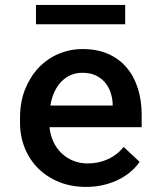

<svg xmlns="http://www.w3.org/2000/svg" viewBox="-20 -733 640 763"><path d="M321.8 9.8Q263.2 9.8 214.8 -9.8Q166.5 -29.3 132.1 -63.5Q97.7 -97.7 78.6 -144.3Q59.6 -190.9 59.6 -245.1V-265.1Q59.6 -328.1 79.8 -378.4Q100.1 -428.7 134 -464.4Q168 -500 213.1 -519Q258.3 -538.1 308.1 -538.1Q365.7 -538.1 409.7 -518.8Q453.6 -499.5 483.2 -464.6Q512.7 -429.7 527.8 -381.8Q543 -334 543 -276.9V-227.5H176.8Q179.7 -196.8 191.9 -170.4Q204.1 -144 223.9 -124.8Q243.7 -105.5 270.3 -94.5Q296.9 -83.5 328.6 -83.5Q373 -83.5 410.4 -101.1Q447.8 -118.7 471.2 -149.4L534.7 -89.8Q522 -70.8 502 -53Q481.9 -35.2 455.1 -21.2Q428.2 -7.3 394.8 1.2Q361.3 9.8 321.8 9.8ZM307.6 -443.8Q283.2 -443.8 262.2 -435.1Q241.2 -426.3 224.6 -409.4Q208 -392.6 196.5 -368.4Q185.1 -344.2 180.2 -313.5H427.7V-322.3Q426.3 -345.7 418.7 -367.4Q411.1 -389.2 396.5 -406.2Q381.8 -423.3 359.6 -433.6Q337.4 -443.8 307.6 -443.8ZM477.5 -636.7H123V-713.4H477.5Z"/></svg>

Font: Roboto Mono
Style: Regular
Weight: 500
Designer: Google
Version: Version 2.000986; 2015; ttfautohint (v1.3)